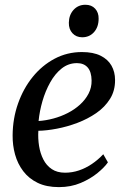

<svg xmlns="http://www.w3.org/2000/svg" viewBox="-20 -775 532 806"><path d="M433 -93.5Q419 -73 389.5 -48.8Q360 -24.5 318.8 -7Q277.5 10.5 227.5 10.5Q175 10.5 138 -7.5Q101 -25.5 77.5 -56.5Q54 -87.5 43.2 -126.5Q32.5 -165.5 33 -207Q33.5 -277.5 55.8 -340.5Q78 -403.5 117.2 -452Q156.5 -500.5 209.2 -528.5Q262 -556.5 324 -556.5Q371.5 -556.5 402.2 -541.2Q433 -526 448 -499.5Q463 -473 463 -439.5Q463.5 -394.5 441.8 -359.8Q420 -325 384 -300.2Q348 -275.5 305 -259.2Q262 -243 218.8 -234.8Q175.5 -226.5 141 -226Q139 -193.5 144 -162.2Q149 -131 162 -105.5Q175 -80 197.5 -65Q220 -50 253 -50Q283 -50 311.2 -59.5Q339.5 -69 365.5 -86.5Q391.5 -104 413.5 -127.5ZM303 -510Q267.5 -510 239.2 -487.8Q211 -465.5 190.8 -429.2Q170.5 -393 158.2 -350.5Q146 -308 142 -267Q172.5 -269 204.2 -277.5Q236 -286 264.8 -300.8Q293.5 -315.5 316 -336Q338.5 -356.5 351.8 -382Q365 -407.5 364.5 -437Q364 -473.5 348 -491.8Q332 -510 303 -510ZM325 -618.5Q300 -618.5 284.2 -635.5Q268.5 -652.5 269 -679.5Q269.5 -712.5 289 -733.8Q308.5 -755 338.5 -755Q364.5 -755 379.5 -738.5Q394.5 -722 394 -696.5Q394 -662 374.8 -640.2Q355.5 -618.5 325 -618.5Z"/></svg>

Font: Merriweather 48pt
Style: Italic
Weight: 400
Italic angle: -7.8°
Version: Version 2.101